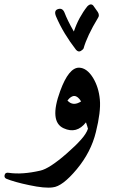

<svg xmlns="http://www.w3.org/2000/svg" viewBox="-108 -617 528 871"><path d="M165 -204Q204 -311 251 -310Q286 -309 314 -264Q340 -221 345 -165Q350 -110 327 -18Q305 73 240 151Q175 229 131 233Q95 238 25 223Q-9 216 -35.5 208.5Q-62 201 -79 194Q-90 189 -87 177Q-84 164 -68 167Q-8 176 75 157Q116 148 195 79Q235 44 259.5 16.5Q284 -11 291 -33Q290 -38 287.5 -45.5Q285 -53 282 -62Q240 -8 181 -35Q114 -65 165 -204ZM260 -157Q231 -204 198 -161Q223 -133 260 -157ZM317 -589 336 -562Q345 -547 336 -535Q287 -454 271 -397Q270 -395 268 -393L259 -386Q248 -379 237 -391Q209 -427 186 -465Q163 -503 146 -543Q135 -570 156 -576Q176 -582 185 -559Q191 -543 201.5 -521.5Q212 -500 227 -474Q238 -507 253.5 -535.5Q269 -564 288 -588Q297 -597 304 -597Q312 -597 317 -589Z"/></svg>

Font: Amiri
Style: Bold
Weight: 700
Designer: Khaled Hosny
Version: Version 0.113